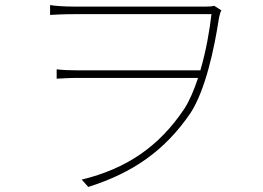

<svg xmlns="http://www.w3.org/2000/svg" viewBox="-20 -715 1040 759"><path d="M827 -692C820 -690 810 -689 796 -689H270C231 -689 194 -692 178 -695V-656C197 -657 230 -659 270 -659H816C809 -598 795 -514 772 -437H285C253 -437 229 -438 204 -441V-404C229 -405 253 -407 285 -407H763C747 -359 729 -316 708 -284C608 -135 480 -48 303 -5L329 24C506 -32 632 -120 733 -268C792 -359 827 -521 846 -646C849 -660 852 -669 855 -674Z"/></svg>

Font: SSpoqa Han Sans Neo Thin
Style: Regular
Weight: 100
Designer: [Spoqa Han Sans Neo] Dong-huui Kim  Younghwa Kang  Yujin Lee  [Noto Sans] Ryoko NISHIZUKA  (kana & ideographs); Paul D. 
Foundry: Spoqa (http://www.spoqa-han-sans.com)
Version: Version 1.000